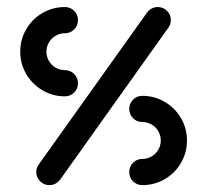

<svg xmlns="http://www.w3.org/2000/svg" viewBox="-20 -539 603 559"><path d="M207 -296.7Q207 -280.7 195.9 -269.6Q184.8 -258.5 168.9 -258.5Q133.7 -258.5 103.7 -276.1Q73.7 -293.7 56.3 -323.5Q38.9 -353.3 38.9 -388.5Q38.9 -423.7 56.3 -453.7Q73.7 -483.7 103.7 -501.1Q133.7 -518.5 168.9 -518.5Q184.8 -518.5 195.9 -507.4Q207 -496.3 207 -480.4Q207 -464.4 195.9 -453.3Q184.8 -442.2 168.9 -442.2Q154.4 -442.2 142 -435Q129.6 -427.8 122.4 -415.4Q115.2 -403 115.2 -388.5Q115.2 -374.1 122.4 -361.7Q129.6 -349.3 142 -342Q154.4 -334.8 168.9 -334.8Q184.8 -334.8 195.9 -323.7Q207 -312.6 207 -296.7ZM439.3 -518.5Q455.2 -518.5 466.3 -507.4Q477.4 -496.3 477.4 -480.4Q477.4 -468.1 470 -458.1L154.8 -15.6Q149.3 -8.5 141.3 -4.3Q133.3 0 123.7 0Q108.1 0 96.9 -11.1Q85.6 -22.2 85.6 -38.1Q85.6 -50.4 93 -60.4L408.5 -503Q413.7 -510 421.9 -514.3Q430 -518.5 439.3 -518.5ZM356.3 -221.9Q356.3 -237.8 367.4 -248.9Q378.5 -260 394.4 -260Q429.6 -260 459.6 -242.4Q489.6 -224.8 507 -195Q524.4 -165.2 524.4 -130Q524.4 -94.8 507 -64.8Q489.6 -34.8 459.6 -17.4Q429.6 0 394.4 0Q378.5 0 367.4 -11.1Q356.3 -22.2 356.3 -38.1Q356.3 -54.1 367.4 -65.2Q378.5 -76.3 394.4 -76.3Q408.9 -76.3 421.3 -83.5Q433.7 -90.7 440.9 -103.1Q448.1 -115.6 448.1 -130Q448.1 -144.4 440.9 -156.9Q433.7 -169.3 421.3 -176.5Q408.9 -183.7 394.4 -183.7Q378.5 -183.7 367.4 -194.8Q356.3 -205.9 356.3 -221.9Z"/></svg>

Font: 26F Galaxy Hebrew
Style: Bold
Weight: 700
Designer: C₂₉H₂₅N₃O₅
Version: Version 1.000